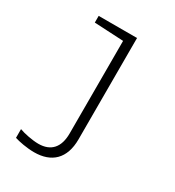

<svg xmlns="http://www.w3.org/2000/svg" viewBox="-186 -640 903 993"><g transform="rotate(30 265.0 -143.0)"><path d="M172 246C275 246 338 189 338 73V-532H109V-492L283 -483V70C283 151 245 197 169 197C133 197 80 186 54 176V228C78 236 128 246 172 246Z"/></g></svg>

Font: Noto Sans Mono Condensed Light
Style: Regular
Weight: 300
Width: 3
Designer: Monotype Design Team
Foundry: Monotype Imaging Inc.
Version: Version 2.014